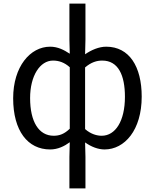

<svg xmlns="http://www.w3.org/2000/svg" viewBox="-20 -816 860 1065"><path d="M365 229H454V54L452 -26C487 -1 525 13 560 13C671 13 766 -94 766 -280C766 -447 697 -557 569 -557C529 -557 487 -539 452 -515L454 -597V-796H365V-597L367 -518C335 -539 301 -557 258 -557C148 -557 53 -447 53 -271C53 -90 134 13 258 13C301 13 337 -5 367 -27L365 54ZM278 -63C195 -63 147 -141 147 -272C147 -396 202 -480 274 -480C306 -480 337 -470 367 -443V-102C337 -73 310 -63 278 -63ZM544 -63C519 -63 485 -71 452 -100V-442C486 -471 517 -480 547 -480C636 -480 673 -399 673 -279C673 -144 620 -63 544 -63Z"/></svg>

Font: Noto Sans CJK SC Regular
Style: Regular
Weight: 400
Designer: Ryoko NISHIZUKA (kana & ideographs); Paul D. Hunt (Latin, Greek & Cyrillic); Wenlong ZHANG (bopomofo); Sandoll Communica
Foundry: Adobe Systems Incorporated
Version: Version 1.004;PS 1.004;hotconv 1.0.82;makeotf.lib2.5.63406